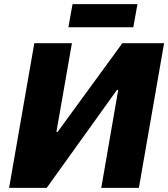

<svg xmlns="http://www.w3.org/2000/svg" viewBox="-20 -909 814 929"><path d="M24 0H206L546 -474H552L470 0H652L774 -700H572L259 -271H253L328 -700H146ZM311 -777H625L645 -889H331Z"/></svg>

Font: Fixel Display ExtraBold
Style: Italic
Weight: 800
Italic angle: -10°
Designer: AlfaBravo + MacPaw
Foundry: Kyrylo Tkachov, Marchela Mozhyna, Serhii Makarenko, Maria Weinstein, Zakhar Kryvoshyya
Version: Version 1.210;Glyphs 3.2 (3217)